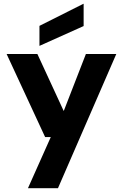

<svg xmlns="http://www.w3.org/2000/svg" viewBox="-20 -782 651 1017"><path d="M128 215 249 -56H219L15 -496H178L317 -195H318L435 -496H596L287 215ZM189 -539V-645L422 -762H423V-644Z"/></svg>

Font: DM Sans 28pt Black
Style: Regular
Weight: 900
Version: Version 4.004;gftools[0.9.30]